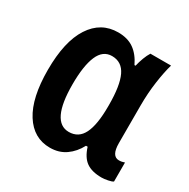

<svg xmlns="http://www.w3.org/2000/svg" viewBox="-133 -675 793 806"><g transform="rotate(30 264.0 -271.5)"><path d="M209 10Q130 10 84.5 -62Q39 -134 39 -269Q39 -407 86.5 -480Q134 -553 217 -553Q263 -553 293.5 -531.5Q324 -510 344 -468H349Q354 -489 361.5 -509Q369 -529 378 -543H478Q467 -506 459 -450Q451 -394 451 -335V-152Q451 -89 487 -89Q501 -89 514 -94V-2Q508 3 490 6.5Q472 10 460 10Q413 10 386 -9Q359 -28 345 -73H337Q317 -35 285 -12.5Q253 10 209 10ZM245 -87Q292 -87 313.5 -130.5Q335 -174 335 -262V-270Q335 -363 313.5 -408.5Q292 -454 244 -454Q200 -454 179.5 -406Q159 -358 159 -268Q159 -87 245 -87Z"/></g></svg>

Font: Avrile Sans Condensed SemiBold
Style: Regular
Weight: 600
Width: 3
Designer: Monotype Design Team
Foundry: Monotype Imaging Inc.
Version: Version 2.001;September 10, 2019;FontCreator 11.5.0.2425 64-